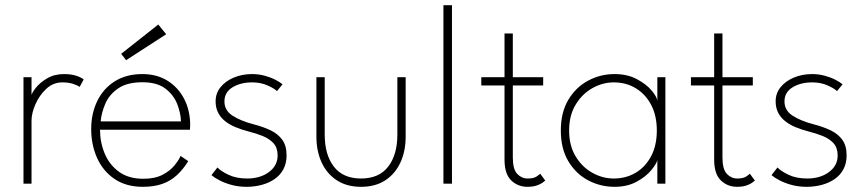

<svg xmlns="http://www.w3.org/2000/svg" viewBox="-20 -708 3340 740"><path d="M101.5 0H70.5V-410.5H101.5V-333.5H99Q100.5 -347 116.8 -368Q133 -389 161.2 -405.8Q189.5 -422.5 226.5 -422.5Q255.5 -422.5 275.5 -415.5Q295.5 -408.5 302.5 -401.5L287 -373Q280 -378.5 262.5 -384.5Q245 -390.5 220 -390.5Q185 -390.5 158.2 -365.5Q131.5 -340.5 116.5 -306Q101.5 -271.5 101.5 -243Z M365.5 -208Q365.5 -159.5 383.5 -116.2Q401.5 -73 438.5 -46Q475.5 -19 532 -19Q577.5 -19 606.8 -34.5Q636 -50 652.8 -70.8Q669.5 -91.5 676 -107L705.5 -87Q685.5 -54.5 661 -32.2Q636.5 -10 604.8 1Q573 12 530.5 12Q466 12 421.5 -18.2Q377 -48.5 354.2 -99.2Q331.5 -150 331.5 -210.5Q331.5 -270.5 354.8 -318.5Q378 -366.5 422.2 -394.5Q466.5 -422.5 529 -422.5Q584.5 -422.5 625.8 -396.8Q667 -371 690 -326.5Q713 -282 713 -225Q713 -220.5 712.5 -216.2Q712 -212 712 -208ZM677.5 -240Q676.5 -272.5 662.8 -307.5Q649 -342.5 617 -366.8Q585 -391 529 -391Q470 -391 435.8 -367.5Q401.5 -344 386.2 -309Q371 -274 368 -240ZM466 -476 447 -500.5 590 -613.5 620.5 -576Z M951.5 -422.5Q977 -422.5 1000 -416.2Q1023 -410 1041 -400.8Q1059 -391.5 1069 -383L1047.5 -357Q1036.5 -367.5 1010.5 -379Q984.5 -390.5 951.5 -390.5Q907.5 -390.5 876.2 -371.5Q845 -352.5 845 -317Q845 -282.5 876.2 -262.2Q907.5 -242 957 -229Q994 -219.5 1022.8 -205.8Q1051.5 -192 1068 -169.2Q1084.5 -146.5 1084.5 -109Q1084.5 -79 1072.5 -56.2Q1060.5 -33.5 1039.2 -18.5Q1018 -3.5 990 4.2Q962 12 930 12Q899.5 12 872.8 4.8Q846 -2.5 826 -13Q806 -23.5 795 -33L818 -62.5Q831 -48.5 861 -34.2Q891 -20 932.5 -20Q983 -20 1016.5 -44.8Q1050 -69.5 1050 -109Q1050 -138.5 1034 -156Q1018 -173.5 992.5 -183.8Q967 -194 939 -201Q912 -208 888.8 -217.5Q865.5 -227 848 -240.8Q830.5 -254.5 820.8 -273.5Q811 -292.5 811 -317.5Q811 -348.5 830 -372Q849 -395.5 881 -409Q913 -422.5 951.5 -422.5Z M1231.5 -189.5Q1231.5 -111.5 1266.8 -65.8Q1302 -20 1371.5 -20Q1441 -20 1476.2 -65.8Q1511.5 -111.5 1511.5 -189.5V-410.5H1543.5V-181Q1543.5 -126 1523.5 -82.2Q1503.5 -38.5 1465.2 -13.2Q1427 12 1371.5 12Q1316.5 12 1278 -13.2Q1239.5 -38.5 1219.5 -82.2Q1199.5 -126 1199.5 -181V-410.5H1231.5Z M1722 0H1689V-688H1722Z M1835 -410.5H1924.5V-579H1956.5V-410.5H2073.5V-378.5H1956.5V-101Q1956.5 -55.5 1973.5 -37.8Q1990.5 -20 2013.5 -20Q2037 -20 2048.5 -28Q2060 -36 2062 -38.5L2081.5 -12Q2079 -9.5 2070.5 -3.5Q2062 2.5 2047.8 7.2Q2033.5 12 2012.5 12Q1976 12 1950.2 -12.8Q1924.5 -37.5 1924.5 -93V-378.5H1835Z M2513.5 0V-91Q2510.5 -77 2490.2 -52.2Q2470 -27.5 2434 -7.8Q2398 12 2348.5 12Q2294 12 2246.8 -13Q2199.5 -38 2170.5 -86.5Q2141.5 -135 2141.5 -205Q2141.5 -275 2170.5 -323.5Q2199.5 -372 2246.8 -397.2Q2294 -422.5 2348.5 -422.5Q2398 -422.5 2434.2 -403.2Q2470.5 -384 2491.2 -359.5Q2512 -335 2513.5 -319V-410.5H2544.5V0ZM2173.5 -205Q2173.5 -147 2198.5 -105.5Q2223.5 -64 2263 -42Q2302.5 -20 2345.5 -20Q2393 -20 2430.5 -42.5Q2468 -65 2489.8 -106.5Q2511.5 -148 2511.5 -205Q2511.5 -262 2489.8 -303.5Q2468 -345 2430.5 -367.8Q2393 -390.5 2345.5 -390.5Q2302.5 -390.5 2263 -368.2Q2223.5 -346 2198.5 -304.5Q2173.5 -263 2173.5 -205Z M2643 -410.5H2732.5V-579H2764.5V-410.5H2881.5V-378.5H2764.5V-101Q2764.5 -55.5 2781.5 -37.8Q2798.5 -20 2821.5 -20Q2845 -20 2856.5 -28Q2868 -36 2870 -38.5L2889.5 -12Q2887 -9.5 2878.5 -3.5Q2870 2.5 2855.8 7.2Q2841.5 12 2820.5 12Q2784 12 2758.2 -12.8Q2732.5 -37.5 2732.5 -93V-378.5H2643Z M3110 -422.5Q3135.5 -422.5 3158.5 -416.2Q3181.5 -410 3199.5 -400.8Q3217.5 -391.5 3227.5 -383L3206 -357Q3195 -367.5 3169 -379Q3143 -390.5 3110 -390.5Q3066 -390.5 3034.8 -371.5Q3003.5 -352.5 3003.5 -317Q3003.5 -282.5 3034.8 -262.2Q3066 -242 3115.5 -229Q3152.5 -219.5 3181.2 -205.8Q3210 -192 3226.5 -169.2Q3243 -146.5 3243 -109Q3243 -79 3231 -56.2Q3219 -33.5 3197.8 -18.5Q3176.5 -3.5 3148.5 4.2Q3120.5 12 3088.5 12Q3058 12 3031.2 4.8Q3004.5 -2.5 2984.5 -13Q2964.5 -23.5 2953.5 -33L2976.5 -62.5Q2989.5 -48.5 3019.5 -34.2Q3049.5 -20 3091 -20Q3141.5 -20 3175 -44.8Q3208.5 -69.5 3208.5 -109Q3208.5 -138.5 3192.5 -156Q3176.5 -173.5 3151 -183.8Q3125.5 -194 3097.5 -201Q3070.5 -208 3047.2 -217.5Q3024 -227 3006.5 -240.8Q2989 -254.5 2979.2 -273.5Q2969.5 -292.5 2969.5 -317.5Q2969.5 -348.5 2988.5 -372Q3007.5 -395.5 3039.5 -409Q3071.5 -422.5 3110 -422.5Z"/></svg>

Font: League Spartan Thin
Style: Regular
Weight: 100
Foundry: The League of Moveable Type
Version: Version 2.002